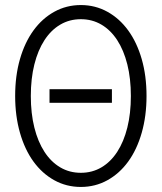

<svg xmlns="http://www.w3.org/2000/svg" viewBox="-20 -730 640 760"><path d="M300 10Q357 10 405 -16.5Q453 -43 487.5 -90.5Q522 -138 541 -204.5Q560 -271 560 -350Q560 -430 541 -496Q522 -562 487.5 -609.5Q453 -657 405 -683.5Q357 -710 300 -710Q243 -710 195 -683.5Q147 -657 112.5 -609.5Q78 -562 59 -496Q40 -430 40 -350Q40 -271 59 -204.5Q78 -138 112.5 -90.5Q147 -43 195 -16.5Q243 10 300 10ZM300 -46Q255 -46 218.5 -67.5Q182 -89 156 -129Q130 -169 116 -225Q102 -281 102 -350Q102 -419 116 -475Q130 -531 156 -571Q182 -611 218.5 -632.5Q255 -654 300 -654Q345 -654 381.5 -632.5Q418 -611 444 -571Q470 -531 484 -475Q498 -419 498 -350Q498 -281 484 -225Q470 -169 444 -129Q418 -89 381.5 -67.5Q345 -46 300 -46ZM176 -323H423V-377H176Z"/></svg>

Font: CommitMonoV143 ExtLt
Style: Regular
Weight: 200
Monospace: yes
Designer: Eigil Nikolajsen
Foundry: Eigil Nikolajsen
Version: Version 1.143